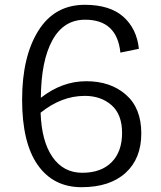

<svg xmlns="http://www.w3.org/2000/svg" viewBox="-20 -765 669 799"><path d="M334 -683Q245 -683 198 -597.5Q151 -512 150 -358Q238 -427 339 -427Q440 -427 504 -371Q568 -315 568 -210Q568 -105 502.5 -45.5Q437 14 319.5 14Q202 14 137 -78.5Q72 -171 72 -350Q72 -529 139.5 -637Q207 -745 333 -745Q437 -745 493 -695.5Q549 -646 558 -562L481 -546Q467 -683 334 -683ZM333 -366Q236 -366 149 -296Q153 -177 198.5 -111.5Q244 -46 322.5 -46Q401 -46 444.5 -90Q488 -134 488 -211.5Q488 -289 444 -327.5Q400 -366 333 -366Z"/></svg>

Font: Fauna One
Style: Regular
Weight: 400
Version: Version 1.001